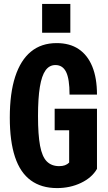

<svg xmlns="http://www.w3.org/2000/svg" viewBox="-20 -950 553 980"><path d="M271 10Q191 10 137 -29.5Q83 -69 56.5 -149Q30 -229 30 -350Q30 -474 57.5 -558.5Q85 -643 138 -686.5Q191 -730 269 -730Q336 -730 381.5 -699.5Q427 -669 451 -610.5Q475 -552 475 -467H335Q335 -547 317.5 -582.5Q300 -618 263 -618Q232 -618 212.5 -591Q193 -564 183.5 -506.5Q174 -449 174 -357Q174 -262 184.5 -206Q195 -150 219 -126Q243 -102 282 -102Q299 -102 311.5 -106.5Q324 -111 334 -121L475 -88Q449 -43 393.5 -16.5Q338 10 271 10ZM333 -78V-316L364 -285H259V-395H475V-88ZM195 -783V-930H339V-783Z"/></svg>

Font: Instrument Sans Condensed
Style: Bold
Weight: 700
Width: 3
Designer: Rodrigo Fuenzalida
Foundry: fragTYPE
Version: Version 1.000;gftools[0.9.28]